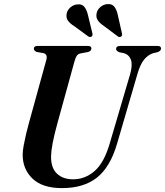

<svg xmlns="http://www.w3.org/2000/svg" viewBox="-20 -930 826 961"><path d="M529.5 -213 632 -561Q644.5 -607 634.8 -632.2Q625 -657.5 598 -664.5L578.5 -668Q560.5 -675 561 -685.5Q561 -700 582 -700H769Q786 -700 786 -687Q786 -675 767.5 -668.5L747 -664Q721.5 -656 701.5 -632Q681.5 -608 667.5 -558.5L566 -211Q532 -94 465.5 -41.2Q399 11.5 290.5 11.5Q192 11.5 142.5 -36.2Q93 -84 93.5 -156.5Q93.5 -174.5 98.5 -201.8Q103.5 -229 110.5 -259Q117.5 -289 125 -315L211.5 -629Q220 -658 198 -664L163.5 -670Q149 -676.5 149.5 -686.5Q149.5 -700 168 -700H420Q437.5 -700 437.5 -687.5Q437 -674 419.5 -669.5L382.5 -662.5Q371 -660 364.8 -651.5Q358.5 -643 353 -623.5L268 -315.5Q251 -254 243.5 -213.8Q236 -173.5 235.5 -147Q235 -89.5 265 -61Q295 -32.5 346 -32.5Q406 -32.5 453.8 -74.2Q501.5 -116 529.5 -213ZM569.5 -855.5 590.5 -762.5Q593 -752 586 -747Q578 -741.5 569.5 -748L498 -801.5Q480 -813.5 469.8 -828Q459.5 -842.5 463.5 -863.5Q467 -881.5 482.8 -895Q498.5 -908.5 519 -909.5Q541 -911 552.5 -896.2Q564 -881.5 569.5 -855.5ZM420 -855.5 442.5 -763Q445 -752 439 -747.5Q431 -742 422 -747.5L349.5 -800.5Q331 -812 320.5 -826.2Q310 -840.5 313.5 -861Q316.5 -879 332 -892.8Q347.5 -906.5 368 -908Q390 -910.5 402 -896Q414 -881.5 420 -855.5Z"/></svg>

Font: Fraunces 72pt S000 SemiBold
Style: Italic
Weight: 600
Italic angle: -16°
Version: Version 1.000; ttfautohint (v1.8.3)